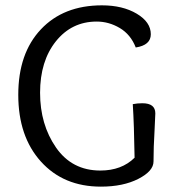

<svg xmlns="http://www.w3.org/2000/svg" viewBox="-20 -693 655 723"><path d="M558.1 -85Q558.1 -48.8 501 -19.5Q443.8 9.8 359.9 9.8Q219.2 9.8 134 -84.7Q48.8 -179.2 48.8 -335.9Q48.8 -492.2 134 -582.5Q219.2 -672.9 363.8 -672.9Q441.9 -672.9 494.9 -641.4Q547.9 -609.9 547.9 -564Q547.9 -522.9 491.2 -514.2Q472.2 -563 431.2 -587.4Q390.1 -611.8 344.2 -611.8Q250 -611.8 190.4 -537.4Q130.9 -462.9 130.9 -343.8Q130.9 -224.1 190.9 -137.5Q251 -50.8 357.9 -50.8Q438 -50.8 486.8 -99.1Q484.9 -224.1 480 -300.8Q497.1 -304.2 516.1 -304.2Q564.9 -304.2 564.9 -266.1L562 -202.1Q558.1 -138.2 558.1 -85Z"/></svg>

Font: Sukar
Style: Regular
Weight: 400
Designer: Dario Muhafara - Ghiath Alsory
Foundry: Dario Muhafara - Ghiath Alsory
Version: Version 1.00 March 17, 2016, initial release